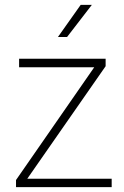

<svg xmlns="http://www.w3.org/2000/svg" viewBox="-20 -770 510 790"><path d="M357.9 -750 255.9 -617.7H218.3L312 -750ZM92.3 -34.7H439.5V0H45.9V-29.3L367.7 -493.2H58.6V-528.3H414.6V-497.6Z"/></svg>

Font: Robert Sans ExtraLight
Style: Regular
Weight: 250
Designer: Christian Robertson (extended by Adam Twardoch)
Foundry: Google
Version: Version 12.135;April 2, 2019;FontCreator 11.5.0.2425 64-bit;